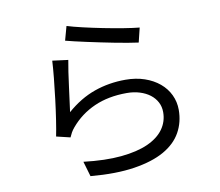

<svg xmlns="http://www.w3.org/2000/svg" viewBox="-86 -885 1173 1024"><g transform="rotate(-10 500.0 -373.0)"><path d="M337 -781Q369 -771 420.5 -759Q472 -747 527.5 -736Q583 -725 635 -716.5Q687 -708 720 -705L701 -627Q678 -630 645.5 -635.5Q613 -641 576.5 -648Q540 -655 502 -663Q464 -671 429 -678.5Q394 -686 364.5 -693Q335 -700 316 -705ZM315 -601Q310 -575 304.5 -538Q299 -501 294 -461.5Q289 -422 284 -385.5Q279 -349 276 -325Q348 -388 427.5 -416Q507 -444 596 -444Q653 -444 699.5 -428Q746 -412 779.5 -384Q813 -356 831 -318Q849 -280 849 -237Q849 -170 818.5 -115.5Q788 -61 724.5 -25Q661 11 561.5 26.5Q462 42 324 30L300 -52Q417 -38 504.5 -46.5Q592 -55 649.5 -81Q707 -107 736 -147.5Q765 -188 765 -239Q765 -269 752 -293.5Q739 -318 716 -335.5Q693 -353 661 -363Q629 -373 591 -373Q491 -373 414.5 -339Q338 -305 285 -242Q274 -229 267 -216.5Q260 -204 255 -192L180 -210Q187 -244 195 -296.5Q203 -349 210 -406Q217 -463 222.5 -518Q228 -573 230 -612Z"/></g></svg>

Font: SpoqaHanSans-Regular
Style: Regular
Weight: 400
Designer: [Spoqa Han Sans] Dong-huui Kim \uAE40 \uB3D9 \uD718  Younghwa Kang \uAC15 \uC601 \uD654  [Noto Sans] Ryoko NISHIZUKA \u8
Foundry: Spoqa (http://www.spoqa-han-sans.com)
Version: Version 2.000